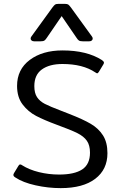

<svg xmlns="http://www.w3.org/2000/svg" viewBox="-20 -955 621 990"><path d="M138 -756Q138 -762 142 -767L250 -916Q259 -928 264 -931.5Q269 -935 281 -935H315Q327 -935 332 -931.5Q337 -928 346 -916L454 -767Q458 -762 458 -756Q458 -750 453 -746Q448 -742 440 -742H407Q393 -742 387 -746Q381 -750 374 -761L298 -872L222 -761Q215 -750 209 -746Q203 -742 189 -742H156Q148 -742 143 -746Q138 -750 138 -756ZM59 -40Q49 -46 49 -53Q49 -56 52 -62L75 -100Q79 -107 84 -107Q89 -107 94 -103Q130 -80 180.5 -67.5Q231 -55 285 -55Q364 -55 404 -81.5Q444 -108 444 -168Q444 -206 428 -229Q412 -252 379 -268.5Q346 -285 272 -312Q207 -336 166 -357.5Q125 -379 96.5 -416.5Q68 -454 68 -512Q68 -597 133.5 -646Q199 -695 302 -695Q428 -695 506 -645Q516 -638 516 -632Q516 -628 513 -623L490 -585Q485 -577 481 -577Q478 -577 471 -582Q407 -625 302 -625Q235 -625 196 -597Q157 -569 157 -511Q157 -475 171 -454Q185 -433 211 -419.5Q237 -406 295 -384L336 -368Q408 -340 448 -316.5Q488 -293 511 -257Q534 -221 534 -165Q534 -81 471 -33Q408 15 293 15Q228 15 163 0.5Q98 -14 59 -40Z"/></svg>

Font: Mitr Light
Style: Regular
Weight: 300
Designer: Thanarat Vachiruckul
Foundry: Cadson Demak
Version: Version 1.003